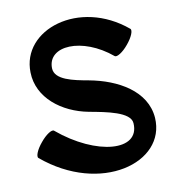

<svg xmlns="http://www.w3.org/2000/svg" viewBox="-73 -648 711 763"><g transform="rotate(-10 282.0 -267.0)"><path d="M40 -59C259 125 536 48 524 -136C516 -246 405 -307 291 -328C230 -339 156 -353 155 -401C153 -492 293 -502 409 -405C417 -399 442 -414 464 -441C486 -467 497 -494 489 -501C308 -653 63 -572 68 -399C70 -296 163 -225 269 -205C340 -192 433 -175 436 -130C444 -16 270 -29 120 -155C112 -162 87 -146 65 -119C43 -93 32 -66 40 -59Z"/></g></svg>

Font: Nupuram
Style: Bold
Weight: 700
Designer: Santhosh Thottingal (santhosh.thottingal@gmail.com)
Foundry: SMC
Version: Version 1.000